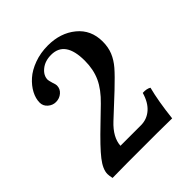

<svg xmlns="http://www.w3.org/2000/svg" viewBox="-171 -725 841 841"><g transform="rotate(-45 249.0 -304.5)"><path d="M43 -26.9Q43 -56.2 72.8 -94.5Q102.5 -132.8 178.2 -205.1L240.2 -265.1Q285.2 -308.6 304.7 -351.3Q324.2 -394 324.2 -448.2Q324.2 -570.8 237.8 -570.8Q199.7 -570.8 174.8 -550.5Q149.9 -530.3 149.9 -503.9Q149.9 -499.5 155.8 -479Q161.1 -464.8 161.1 -458Q161.1 -437 145 -423.1Q128.9 -409.2 106.9 -409.2Q86.4 -409.2 70.3 -423.3Q54.2 -437.5 54.2 -458Q54.2 -483.4 68.1 -509.8Q82 -536.1 107.2 -558.6Q132.3 -581.1 171.6 -595.5Q210.9 -609.9 256.8 -609.9Q334.5 -609.9 386.7 -567.1Q439 -524.4 439 -452.1Q439 -417 427.5 -388.9Q416 -360.8 393.6 -334.7Q371.1 -308.6 324.2 -264.2L225.1 -171.9Q173.8 -124 170.9 -74.2H297.9Q335 -74.2 362.8 -98.4Q390.6 -122.6 403.8 -168.9Q428.7 -170.4 443.8 -161.1Q426.8 -96.2 416 1Q405.3 1 373.8 0.5Q342.3 0 325.2 0H139.2Q121.1 0 89.1 0.5Q57.1 1 46.9 1Q43 -16.6 43 -26.9Z"/></g></svg>

Font: Common Serif SemiBold
Style: Regular
Weight: 600
Designer: Philipp H. Poll, Khaled Hosny
Foundry: Stefan Peev, Context Ltd.
Version: Version 1.026